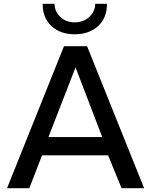

<svg xmlns="http://www.w3.org/2000/svg" viewBox="-20 -994 798 1014"><path d="M374 -813Q298.8 -813 252 -856Q205.1 -898.9 205.1 -974.1H268.1Q268.1 -934.1 298.1 -905Q328.1 -876 374 -876Q421.4 -876 452.1 -905Q482.9 -934.1 482.9 -974.1H544.9Q544.9 -898.9 497.8 -856Q450.7 -813 374 -813ZM550.8 -173.8H202.1L134.8 0H17.1L317.9 -750H439.9L741.2 0H622.1ZM520 -270 378.9 -638.2 235.8 -270Z"/></svg>

Font: Oakes Grotesk Medium
Style: Regular
Weight: 500
Designer: Samuel Oakes
Foundry: Samuel Oakes
Version: Version 1.000;PS 001.000;hotconv 1.0.88;makeotf.lib2.5.64775